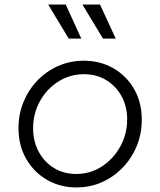

<svg xmlns="http://www.w3.org/2000/svg" viewBox="-20 -809 701 841"><path d="M315 12Q243 12 185.5 -21.5Q128 -55 94.5 -113.5Q61 -172 61 -248Q61 -309 83 -362.5Q105 -416 144 -456.5Q183 -497 235 -520Q287 -543 347 -543Q420 -543 477.5 -509.5Q535 -476 568 -418Q601 -360 601 -285Q601 -223 579 -169.5Q557 -116 517.5 -75Q478 -34 426.5 -11Q375 12 315 12ZM314 -47Q376 -47 426.5 -80Q477 -113 507 -167.5Q537 -222 537 -286Q537 -343 512.5 -387.5Q488 -432 445.5 -458Q403 -484 348 -484Q286 -484 235 -451.5Q184 -419 154.5 -365Q125 -311 125 -247Q125 -190 149.5 -144.5Q174 -99 216.5 -73Q259 -47 314 -47ZM281 -640 191 -789H268L336 -640ZM431 -640 341 -789H418L487 -640Z"/></svg>

Font: Plus Jakarta Sans Light
Style: Italic
Weight: 300
Italic angle: -8°
Designer: Gumpita Rahayu
Foundry: Tokotype
Version: Version 2.071; ttfautohint (v1.8.4.7-5d5b);gftools[0.9.29]